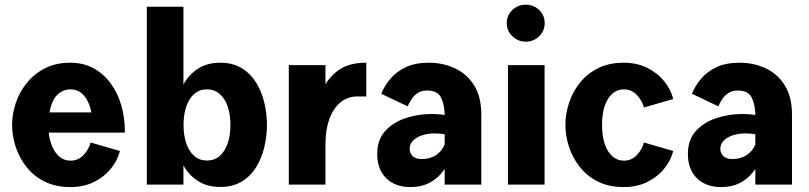

<svg xmlns="http://www.w3.org/2000/svg" viewBox="-20 -775 3395 806"><path d="M184.6 -218.3H503.9V-227.1Q503.9 -281.7 489.3 -332.5Q474.6 -383.3 445.6 -423.8Q416.5 -464.4 373.5 -488Q330.6 -511.7 274.4 -511.7Q214.8 -511.7 169.2 -488.5Q123.5 -465.3 92.8 -427.2Q62 -389.2 46.4 -343Q30.8 -296.9 30.8 -250.5Q30.8 -204.6 45.9 -158.4Q61 -112.3 91.3 -74Q121.6 -35.6 167.5 -12.7Q213.4 10.3 275.4 10.3Q331.5 10.3 374.8 -11.2Q418 -32.7 445.8 -67.4Q473.6 -102.1 483.4 -141.1L360.4 -176.8Q352.5 -147 330.3 -123.8Q308.1 -100.6 276.4 -100.6Q249.5 -100.6 230 -116.9Q210.4 -133.3 199.2 -160.2Q188 -187 184.6 -218.3ZM188 -303.2Q196.3 -352.1 219.7 -376Q243.2 -399.9 276.4 -399.9Q300.3 -399.9 317.9 -387.2Q335.4 -374.5 346.9 -352.5Q358.4 -330.6 363.8 -303.2Z M750 0V-746.6H596.2V0ZM848.6 -399.9Q879.4 -399.9 901.6 -381.1Q923.8 -362.3 935.5 -328.6Q947.3 -294.9 947.3 -250.5Q947.3 -206.1 935.5 -172.4Q923.8 -138.7 901.9 -119.9Q879.9 -101.1 848.6 -101.1Q817.9 -101.1 795.9 -119.9Q773.9 -138.7 762.2 -172.4Q750.5 -206.1 750.5 -250.5Q750.5 -294.9 762.2 -328.6Q773.9 -362.3 795.9 -381.1Q817.9 -399.9 848.6 -399.9ZM904.8 -511.7Q851.6 -511.7 814.2 -488.5Q776.9 -465.3 753.7 -427.2Q730.5 -389.2 719.7 -343Q709 -296.9 709 -250.5Q709 -204.6 719.7 -158.4Q730.5 -112.3 753.7 -74.2Q776.9 -36.1 814.2 -13.2Q851.6 9.8 904.8 9.8Q958 9.8 995.4 -13.2Q1032.7 -36.1 1055.9 -74.2Q1079.1 -112.3 1089.8 -158.4Q1100.6 -204.6 1100.6 -250.5Q1100.6 -296.9 1089.8 -343Q1079.1 -389.2 1055.9 -427.2Q1032.7 -465.3 995.4 -488.5Q958 -511.7 904.8 -511.7Z M1192.4 -501.5V0H1346.2V-501.5ZM1346.7 -175.8Q1346.7 -231.9 1362.8 -275.9Q1378.9 -319.8 1408.9 -345Q1439 -370.1 1480.5 -370.1H1517.6V-511.7H1516.1Q1444.8 -511.7 1401.1 -480.5Q1357.4 -449.2 1334.5 -398.7Q1311.5 -348.1 1303.5 -289.3Q1295.4 -230.5 1295.4 -175.8Z M2000.5 -293.5Q2000.5 -369.1 1970 -417.2Q1939.5 -465.3 1889.4 -488.5Q1839.4 -511.7 1780.3 -511.7Q1723.1 -511.7 1683.3 -492.9Q1643.6 -474.1 1618.7 -444.3Q1593.8 -414.6 1580.6 -381.3L1691.4 -328.6Q1696.8 -341.3 1706.3 -356.7Q1715.8 -372.1 1731.9 -383.5Q1748 -395 1772.9 -395Q1817.9 -395 1832.3 -363.8Q1846.7 -332.5 1846.7 -289.1V0H2000.5ZM1892.6 -167.5H1846.2Q1835.9 -141.6 1811 -124.5Q1786.1 -107.4 1750.5 -107.4Q1725.1 -107.4 1712.4 -119.6Q1699.7 -131.8 1699.7 -149.9Q1699.7 -170.9 1714.6 -185.3Q1729.5 -199.7 1752.9 -207.3Q1776.4 -214.8 1801.8 -214.8Q1817.9 -214.8 1833.3 -213.4Q1848.6 -211.9 1861.8 -209.5L1918 -274.9Q1888.2 -283.7 1858.4 -290Q1828.6 -296.4 1791 -296.4Q1734.9 -296.4 1682.6 -279.1Q1630.4 -261.7 1596.9 -224.9Q1563.5 -188 1563.5 -128.9Q1563.5 -64 1601.3 -26.9Q1639.2 10.3 1702.6 10.3Q1748.5 10.3 1781 -6.6Q1813.5 -23.4 1835.2 -50.3Q1856.9 -77.1 1870.6 -108.2Q1884.3 -139.2 1892.6 -167.5Z M2107.4 -678.2Q2107.4 -645.5 2130.9 -622.8Q2154.3 -600.1 2187 -600.1Q2219.7 -600.1 2243.2 -622.8Q2266.6 -645.5 2266.6 -678.2Q2266.6 -710.9 2243.2 -733.2Q2219.7 -755.4 2187 -755.4Q2154.3 -755.4 2130.9 -733.2Q2107.4 -710.9 2107.4 -678.2ZM2112.3 -501.5V0H2266.1V-501.5Z M2599.1 -100.6Q2571.8 -100.6 2551 -118.7Q2530.3 -136.7 2518.8 -170.2Q2507.3 -203.6 2507.3 -250.5Q2507.3 -297.4 2518.8 -330.8Q2530.3 -364.3 2551 -382.1Q2571.8 -399.9 2599.1 -399.9Q2630.9 -399.9 2653.1 -376.7Q2675.3 -353.5 2683.1 -323.7L2806.2 -359.4Q2796.4 -398.9 2768.6 -433.6Q2740.7 -468.3 2697.5 -490Q2654.3 -511.7 2598.1 -511.7Q2536.1 -511.7 2490.2 -488.5Q2444.3 -465.3 2414.1 -427.2Q2383.8 -389.2 2368.7 -343Q2353.5 -296.9 2353.5 -250.5Q2353.5 -204.6 2368.7 -158.4Q2383.8 -112.3 2414.1 -74Q2444.3 -35.6 2490.2 -12.7Q2536.1 10.3 2598.1 10.3Q2654.3 10.3 2697.5 -11.2Q2740.7 -32.7 2768.6 -67.4Q2796.4 -102.1 2806.2 -141.1L2683.1 -176.8Q2675.3 -147 2653.1 -123.8Q2630.9 -100.6 2599.1 -100.6Z M3304.7 -293.5Q3304.7 -369.1 3274.2 -417.2Q3243.7 -465.3 3193.6 -488.5Q3143.6 -511.7 3084.5 -511.7Q3027.3 -511.7 2987.5 -492.9Q2947.8 -474.1 2922.9 -444.3Q2897.9 -414.6 2884.8 -381.3L2995.6 -328.6Q3001 -341.3 3010.5 -356.7Q3020 -372.1 3036.1 -383.5Q3052.2 -395 3077.1 -395Q3122.1 -395 3136.5 -363.8Q3150.9 -332.5 3150.9 -289.1V0H3304.7ZM3196.8 -167.5H3150.4Q3140.1 -141.6 3115.2 -124.5Q3090.3 -107.4 3054.7 -107.4Q3029.3 -107.4 3016.6 -119.6Q3003.9 -131.8 3003.9 -149.9Q3003.9 -170.9 3018.8 -185.3Q3033.7 -199.7 3057.1 -207.3Q3080.6 -214.8 3106 -214.8Q3122.1 -214.8 3137.5 -213.4Q3152.8 -211.9 3166 -209.5L3222.2 -274.9Q3192.4 -283.7 3162.6 -290Q3132.8 -296.4 3095.2 -296.4Q3039.1 -296.4 2986.8 -279.1Q2934.6 -261.7 2901.1 -224.9Q2867.7 -188 2867.7 -128.9Q2867.7 -64 2905.5 -26.9Q2943.4 10.3 3006.8 10.3Q3052.7 10.3 3085.2 -6.6Q3117.7 -23.4 3139.4 -50.3Q3161.1 -77.1 3174.8 -108.2Q3188.5 -139.2 3196.8 -167.5Z"/></svg>

Font: Estedad-VF-FD Black
Style: Regular
Weight: 900
Designer: Amin Abedi
Version: Version 4.000